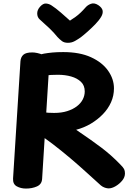

<svg xmlns="http://www.w3.org/2000/svg" viewBox="-20 -1081 774 1117"><path d="M99 -725Q101 -749 116 -762.5Q131 -776 168 -776Q180 -776 197 -772.5Q214 -769 230.5 -761.5Q247 -754 257.5 -742Q268 -730 267 -714L225 -40Q223 -9 195 3.5Q167 16 131 16Q101 16 77.5 3Q54 -10 56 -43ZM202 -636Q190 -634 182 -643.5Q174 -653 168 -668Q162 -683 159.5 -698Q157 -713 157 -721Q157 -738 174.5 -749Q192 -760 236 -769Q259 -773 285 -775.5Q311 -778 348 -778Q444 -778 509.5 -748Q575 -718 609 -669.5Q643 -621 643 -567Q643 -524 626 -486Q609 -448 578.5 -416.5Q548 -385 508.5 -361.5Q469 -338 423 -326Q470 -294 505.5 -269Q541 -244 570 -222Q599 -200 625.5 -176.5Q652 -153 681 -123Q697 -107 702 -97Q707 -87 707 -72Q707 -50 691 -30.5Q675 -11 653 2Q631 15 612 15Q603 15 590.5 11Q578 7 567 -2Q527 -38 482 -79Q437 -120 388.5 -161Q340 -202 290 -240.5Q240 -279 189 -312L195 -433Q206 -432 232.5 -428Q259 -424 295 -424Q338 -424 371 -434.5Q404 -445 427 -462.5Q450 -480 461.5 -502.5Q473 -525 473 -549Q473 -584 451 -605Q429 -626 394 -636Q359 -646 317 -646Q294 -646 277 -645Q260 -644 243 -642Q226 -640 202 -636ZM478 -1038Q490 -1052 509.5 -1059Q529 -1066 552 -1051Q574 -1036 577 -1019.5Q580 -1003 569 -984Q556 -962 534 -939.5Q512 -917 489.5 -897Q467 -877 450 -864Q430 -850 413 -841Q396 -832 375 -832Q353 -832 339.5 -842.5Q326 -853 314 -866Q294 -891 268.5 -915.5Q243 -940 210 -969Q197 -981 196.5 -1002Q196 -1023 213 -1042Q231 -1062 248 -1060.5Q265 -1059 279 -1050Q304 -1034 334.5 -1007.5Q365 -981 387 -961Q403 -971 419 -982.5Q435 -994 449.5 -1008Q464 -1022 478 -1038Z"/></svg>

Font: Playpen Sans
Style: Bold
Weight: 700
Designer: Laura Meseguer, Veronika Burian, José Scaglione
Foundry: TypeTogether
Version: Version 1.001